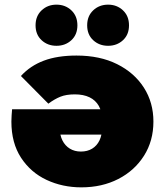

<svg xmlns="http://www.w3.org/2000/svg" viewBox="-20 -796 697 826"><path d="M309 -557Q410 -557 484 -520Q558 -483 599 -419Q640 -355 640 -273Q640 -190 599.5 -126Q559 -62 489 -26Q419 10 330 10Q249 10 180.5 -22Q112 -54 70.5 -117.5Q29 -181 29 -273Q29 -285 30 -299.5Q31 -314 32 -326H453V-217H152L237 -246Q237 -215 248.5 -192Q260 -169 280.5 -156.5Q301 -144 328 -144Q356 -144 376.5 -156.5Q397 -169 408 -192Q419 -215 419 -246V-280Q419 -316 405 -340.5Q391 -365 365 -377.5Q339 -390 302 -390Q265 -390 240 -380Q215 -370 188 -350L70 -469Q110 -513 168.5 -535Q227 -557 309 -557ZM445 -599Q407 -599 381 -623Q355 -647 355 -687Q355 -727 381 -751.5Q407 -776 445 -776Q483 -776 509 -751.5Q535 -727 535 -687Q535 -647 509 -623Q483 -599 445 -599ZM223 -599Q185 -599 159 -623Q133 -647 133 -687Q133 -727 159 -751.5Q185 -776 223 -776Q261 -776 287 -751.5Q313 -727 313 -687Q313 -647 287 -623Q261 -599 223 -599Z"/></svg>

Font: MOST Montserrat Black
Style: Regular
Weight: 900
Designer: Julieta Ulanovsky
Foundry: Julieta Ulanovsky
Version: Version 8.000;March 11, 2024;FontCreator 15.0.0.2926 64-bit